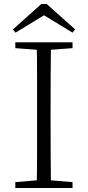

<svg xmlns="http://www.w3.org/2000/svg" viewBox="-20 -933 436 953"><path d="M212 -913 353 -787 340 -771 174 -872H223L57 -771L44 -787L185 -913ZM56 0V-29L188 -40H207L340 -29V0ZM162 0Q164 -83 164 -166Q164 -249 164 -333V-390Q164 -474 164 -557.5Q164 -641 162 -723H233Q232 -641 231.5 -557.5Q231 -474 231 -390V-333Q231 -249 231.5 -166Q232 -83 233 0ZM56 -694V-723H340V-694L207 -684H188Z"/></svg>

Font: Noto Serif JP
Style: Regular
Weight: 200
Designer: Ryoko NISHIZUKA 西塚涼子 (kana & ideographs); Frank Grießhammer (Latin, Greek & Cyrillic); Wenlong ZHANG 张文龙 (bopomofo); San
Foundry: Adobe
Version: Version 2.001;hotconv 1.1.0;makeotfexe 2.6.0